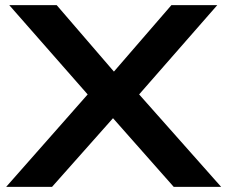

<svg xmlns="http://www.w3.org/2000/svg" viewBox="-20 -725 880 745"><path d="M4 0 347 -389V-328L16 -705H200L436 -431H408L645 -705H823L493 -328V-389L838 0H654L402 -285H435L182 0Z"/></svg>

Font: Nunito Sans 10pt Expanded
Style: Bold
Weight: 700
Width: 7
Designer: Vernon Adams
Foundry: Vernon Adams
Version: Version 3.101;gftools[0.9.27]